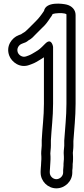

<svg xmlns="http://www.w3.org/2000/svg" viewBox="-20 -811 458 1049"><path d="M329 45V59C329 66.6 327 75.6 327 84V94C327 103.4 325 110.2 325 118V132C325 150.5 307.4 168 288 168C268.9 168 252 151.1 252 132V124C252 117.6 254 106.5 254 94C254 84.3 256 73.1 256 59V45C256 40.4 255.4 32 255 26.9C255.2 13.6 258 2.6 258 -15V-43.4C261.4 -110.3 270 -169.4 270 -244V-555C270 -555 262.4 -607.7 227.3 -572.7L209.3 -554.7C202.5 -547.9 194.5 -541.3 188.2 -536.9L172.9 -527.3C159.7 -519.4 148.2 -512 135.6 -507.5L124.2 -503.4C102.7 -495 83 -509.7 77.3 -524.4C69 -546.3 83.3 -565.8 99 -571.7L107.2 -575C126.8 -580.8 132.9 -588.7 135.1 -590.1C155.5 -600.8 164.2 -612.9 172.7 -621.3L209.2 -657.8C230.5 -677 241.8 -694.1 255.6 -714.8C257.8 -717.8 263.9 -725.2 267.6 -734.4C282.2 -739.8 319 -740.7 332.3 -737.3C345 -734.1 343 -732.7 343 -729V-244C343 -172.6 335.4 -111.7 331 -42.6C331 -42.1 331 -41.4 331 -41V-14C331 -3.8 328 7.4 328 25C328 32.5 329 40.5 329 45ZM206 45V59C206 67.1 204 78.9 204 94C204 99.9 202 111.2 202 124V132C202 179 241 218 288 218C334.6 218 375 179.6 375 132V120.2C376.3 111.9 377 103.1 377 94V85.9C378.1 78.2 379 67.5 379 59V45C379 38.9 378.7 32.3 378 24C378.2 15 381 3.3 381 -14V-40.2C385.1 -105.5 393 -169.5 393 -244V-729C393 -758.6 371.3 -778.9 344.7 -785.7C322.4 -791.4 230.5 -803.8 220.4 -751.4C204.2 -727 191.5 -710.8 174.3 -693.7L137.8 -657.2C125.1 -645.7 118.8 -637.8 111.8 -634.4C102.8 -629.9 96.2 -624 94.9 -623.5C93.8 -623.2 92 -622.7 90.7 -622.2L81 -618.3C45.8 -605.1 10.3 -559.8 30.7 -506.6C44 -471.8 89.5 -436.1 141.8 -456.6L152.4 -460.5C171.8 -467.3 186.4 -477.1 199.1 -484.7L215.2 -494.8C216.9 -495.8 218.4 -496.9 220 -498.1V-244C220 -173.5 211.5 -114.7 208 -45.2C208 -45 208 -44.4 208 -44V-15C208 -4.3 205 8.9 205 28C205 34.4 206 42.5 206 45Z"/></svg>

Font: Smoothie
Style: Outline
Weight: 400
Foundry: Cannot Into Space Fonts
Version: Version 0.8